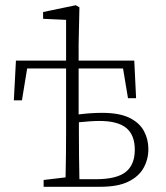

<svg xmlns="http://www.w3.org/2000/svg" viewBox="-20 -715 634 735"><path d="M147 0V-26L231 -36Q232 -74 232.5 -123.5Q233 -173 233 -210V-453H84L64 -331H33L41 -483H233V-639L145 -643V-669L270 -695L284 -687L281 -545V-483H494L501 -339H470L451 -453H281V-277Q328 -283 371 -283Q437 -283 475.5 -264Q514 -245 531 -213.5Q548 -182 548 -144Q548 -105 529.5 -72Q511 -39 471 -19.5Q431 0 364 0ZM282 -210Q282 -171 282.5 -119Q283 -67 284 -29H347Q426 -29 461 -56.5Q496 -84 496 -142Q496 -198 463.5 -225Q431 -252 360 -252Q344 -252 323 -250.5Q302 -249 282 -247Z"/></svg>

Font: Source Serif Pro Light
Style: Regular
Weight: 300
Designer: Frank Grießhammer
Foundry: Adobe Systems Incorporated
Version: Version 3.001;hotconv 1.0.111;makeotfexe 2.5.65597